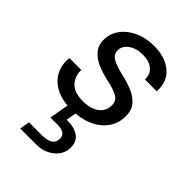

<svg xmlns="http://www.w3.org/2000/svg" viewBox="-225 -606 963 963"><g transform="rotate(45 257.0 -124.0)"><path d="M217 12Q124 12 72 -35.5Q20 -83 27 -164H112Q110 -122 137 -90.5Q164 -59 229 -59Q282 -59 314 -82.5Q346 -106 346 -148Q346 -181 316.5 -196Q287 -211 238 -221Q201 -229 166 -243.5Q131 -258 107.5 -284Q84 -310 84 -350Q84 -395 110 -430.5Q136 -466 181.5 -487Q227 -508 285 -508Q364 -508 411.5 -468.5Q459 -429 455 -356H371Q373 -393 347.5 -415Q322 -437 276 -437Q230 -437 200.5 -415.5Q171 -394 171 -363Q171 -333 199.5 -318Q228 -303 276 -292Q317 -283 353 -268Q389 -253 411.5 -227Q434 -201 434 -159Q434 -107 406 -68.5Q378 -30 329 -9Q280 12 217 12ZM103 260 112 207H204Q280 207 280 155Q280 114 221 114H171L192 -6H249L236 64Q288 63 319 83.5Q350 104 350 148Q350 196 311 228Q272 260 214 260Z"/></g></svg>

Font: DeepMind Sans
Style: Italic
Weight: 400
Italic angle: -10°
Designer: Jonny Pinhorn / Modifications: Colophon Foundry
Foundry: Colophon Foundry
Version: Version 1.002; ttfautohint (v1.8.2)